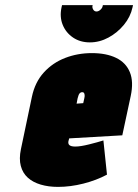

<svg xmlns="http://www.w3.org/2000/svg" viewBox="-20 -719 541 752"><path d="M501 -699H383L382 -695Q381 -688 373.5 -681Q366 -674 358 -674Q350 -674 345.5 -681Q341 -688 342 -695L343 -699H223L221 -690Q213 -653 225.5 -622Q238 -591 266 -572Q294 -553 332 -553Q370 -553 405 -572Q440 -591 465.5 -622Q491 -653 499 -690ZM248 -166 251 -177 459 -189 492 -343Q504 -399 488.5 -436.5Q473 -474 434.5 -492.5Q396 -511 340 -511Q284 -511 235 -492Q186 -473 151.5 -435Q117 -397 105 -340L62 -135Q54 -97 61.5 -69Q69 -41 89 -23Q109 -5 139.5 4Q170 13 207 13Q256 13 307 0Q358 -13 399 -35L385 -169Q363 -162 329 -153.5Q295 -145 275 -145Q266 -145 260.5 -146.5Q255 -148 252 -150.5Q249 -153 248 -157Q247 -161 248 -166ZM310 -333 306 -315 280 -313 284 -334Q286 -342 288 -347Q290 -352 293.5 -355Q297 -358 302 -358Q307 -358 309 -355Q311 -352 311.5 -346.5Q312 -341 310 -333Z"/></svg>

Font: Advent Pro Black
Style: Italic
Weight: 900
Italic angle: -12°
Version: Version 3.000